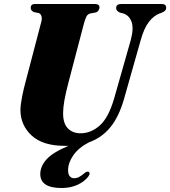

<svg xmlns="http://www.w3.org/2000/svg" viewBox="-20 -720 854 963"><path d="M553 -228 635.5 -518Q652 -578 639.5 -611.5Q627 -645 595 -653.5L582 -656.5Q562 -665.5 562.5 -679.5Q562.5 -700 589 -700H791Q813.5 -700 813.5 -681.5Q813.5 -672 807.8 -666.5Q802 -661 791.5 -656.5L782 -653Q752 -642.5 727 -610.5Q702 -578.5 684.5 -514.5L602 -223.5Q576.5 -134.5 533.5 -81.8Q490.5 -29 427 -6.5Q375 20 348.2 58.2Q321.5 96.5 321.5 133.5Q321.5 154.5 330 164.2Q338.5 174 352 174Q365.5 174 378.8 166.5Q392 159 403.5 148.5Q416 138.5 424 141.5Q428.5 143.5 429.2 149.8Q430 156 422.5 166Q404 190.5 369 206.8Q334 223 289 223Q182 223 182 153Q182 114.5 213.2 79.5Q244.5 44.5 323.5 11.5Q314.5 11.5 305 11.5Q195 11.5 138.8 -40.2Q82.5 -92 82.5 -169.5Q83 -196 91.2 -237.2Q99.5 -278.5 108.5 -310.5L187 -610Q191.5 -626.5 188 -638.5Q184.5 -650.5 174.5 -654.5L149 -659.5Q141 -664.5 137.5 -668.8Q134 -673 134 -681.5Q134.5 -700 155.5 -700H456Q479 -700 479 -682.5Q479 -675.5 474.2 -668Q469.5 -660.5 460.5 -657.5L433 -652.5Q420 -649 414 -638Q408 -627 401 -602L325 -312.5Q309.5 -254 303 -216.5Q296.5 -179 296.5 -153.5Q296 -101.5 320 -76.5Q344 -51.5 384 -51.5Q436.5 -51.5 480.8 -91Q525 -130.5 553 -228Z"/></svg>

Font: Fraunces 72pt S000 Black
Style: Italic
Weight: 900
Italic angle: -16°
Version: Version 1.000; ttfautohint (v1.8.3)